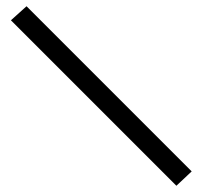

<svg xmlns="http://www.w3.org/2000/svg" viewBox="-20 -572 649 615"><path d="M594 -23 65 -552 15 -507 545 23Z"/></svg>

Font: LilGrotesk
Style: Regular
Weight: 400
Designer: Bastien Sozeau
Foundry: NBR — Bastien Sozeau
Version: Version 2.001